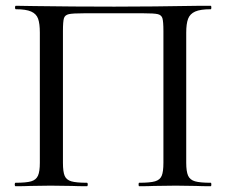

<svg xmlns="http://www.w3.org/2000/svg" viewBox="-20 -645 785 665"><path d="M710 0Q677 0 659 -1L589 -2L513 -1Q495 0 462 0Q460 0 460 -6Q460 -12 462 -12Q500 -12 517 -17Q534 -22 540 -36Q546 -50 546 -81V-537Q546 -571 542.5 -582Q539 -593 526.5 -596Q514 -599 476 -599H272Q232 -599 218.5 -596Q205 -593 201.5 -582Q198 -571 198 -537V-81Q198 -50 204 -36Q210 -22 227 -17Q244 -12 281 -12Q284 -12 284 -6Q284 0 281 0Q249 0 230 -1L155 -2L85 -1Q66 0 34 0Q31 0 31 -6Q31 -12 34 -12Q71 -12 88 -17Q105 -22 111.5 -36.5Q118 -51 118 -81V-532Q118 -563 112 -580Q106 -597 88 -605Q70 -613 35 -613Q32 -613 32 -619Q32 -625 35 -625Q68 -625 99 -624Q233 -622 376 -622Q504 -622 675 -625H710Q712 -625 712 -619Q712 -613 710 -613Q674 -613 656 -605Q638 -597 631.5 -580Q625 -563 625 -532V-81Q625 -51 631.5 -36.5Q638 -22 655.5 -17Q673 -12 710 -12Q712 -12 712 -6Q712 0 710 0Z"/></svg>

Font: Cormorant SC Medium
Style: Regular
Weight: 500
Designer: Christian Thalmann (Catharsis Fonts)
Version: Version 3.000